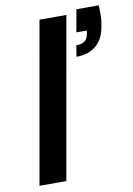

<svg xmlns="http://www.w3.org/2000/svg" viewBox="-84 -791 587 845"><g transform="rotate(-10 209.5 -368.5)"><path d="M23 0 150 -720H270L143 0ZM282 -531 290 -581Q315 -581 327.5 -590.5Q340 -600 344 -619L347 -637H300L318 -737H418Q419 -709 418.5 -687.5Q418 -666 413 -643Q404 -588 370 -559.5Q336 -531 282 -531Z"/></g></svg>

Font: DM Sans 18pt SemiBold
Style: Italic
Weight: 600
Italic angle: -10°
Designer: Colophon Foundry, Jonny Pinhorn
Foundry: Colophon Foundry
Version: Version 4.004;gftools[0.9.30]